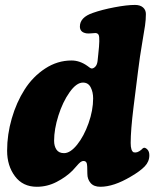

<svg xmlns="http://www.w3.org/2000/svg" viewBox="-20 -730 614 764"><path d="M8.3 -130.4Q8.3 -194.8 26.9 -258.8Q45.4 -322.8 78.1 -374Q110.8 -425.3 159.7 -457.3Q208.5 -489.3 264.6 -489.3Q297.4 -489.3 327.6 -467.8Q339.8 -457.5 345.2 -457.5Q352.1 -457.5 359.1 -464.6Q366.2 -471.7 368.2 -486.8L371.1 -514.6Q378.4 -579.1 372.6 -590.8Q369.1 -598.1 359.9 -598.6Q356.4 -598.6 343.8 -597.4Q331.1 -596.2 324.7 -597.2Q297.9 -601.1 297.9 -624.5Q297.9 -661.1 349.6 -678.7Q385.3 -691.4 435.1 -700.9Q484.9 -710.4 517.1 -710.4Q537.6 -710.4 549.1 -700.4Q560.5 -690.4 560.5 -674.3Q560.5 -651.4 557.1 -628.2Q553.7 -605 545.2 -555.4Q536.6 -505.9 529.3 -446.8L511.2 -302.7Q500 -211.9 500 -161.1Q500 -129.9 511.7 -124Q525.4 -120.1 542 -133.8Q544.9 -136.2 546.9 -138.7Q551.8 -142.6 554.7 -142.1Q561.5 -141.1 567.9 -133.5Q574.2 -126 574.2 -111.8Q574.2 -86.9 555.9 -67.9Q537.6 -48.8 500.5 -27.3Q432.6 13.2 379.4 13.2Q353.5 13.2 340.6 -1.7Q327.6 -16.6 327.6 -38.6Q327.6 -73.7 325.2 -80.1Q322.3 -89.4 312.5 -89.4Q305.7 -89.4 299.6 -84.5Q293.5 -79.6 283.7 -68.1Q273.9 -56.6 268.6 -51.3Q242.7 -25.4 205.3 -6.1Q168 13.2 126.5 13.2Q70.8 13.2 39.6 -28.6Q8.3 -70.3 8.3 -130.4ZM234.9 -120.6Q259.8 -120.6 286.9 -154.3Q314 -188 332.3 -239.5Q350.6 -291 350.6 -338.4Q350.6 -363.8 340.8 -382.6Q331.1 -401.4 310.1 -401.4Q284.2 -401.4 256.8 -362.8Q229.5 -324.2 212.4 -270Q195.3 -215.8 195.3 -169.9Q195.3 -148.4 204.8 -134.5Q214.4 -120.6 234.9 -120.6Z"/></svg>

Font: Cooper* ExtraBold
Style: Italic
Weight: 800
Italic angle: -7°
Designer: Owen Earl
Foundry: indestructible type*
Version: Version 0.001